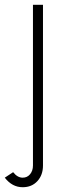

<svg xmlns="http://www.w3.org/2000/svg" viewBox="-52 -520 284 804"><path d="M-32 224 3 201Q21 224 43 224Q62 224 74 209.5Q86 195 86 173V-500H128V173Q128 213 104.5 238.5Q81 264 43 264Q-1 264 -32 224Z"/></svg>

Font: Bellota Light
Style: Regular
Weight: 300
Designer: Kemie Guaida
Foundry: Kemie Guaida
Version: Version 4.001